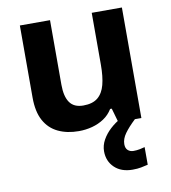

<svg xmlns="http://www.w3.org/2000/svg" viewBox="-86 -620 830 934"><g transform="rotate(-10 328.5 -153.0)"><path d="M579 -546V0H465L445 -70H437Q420 -42 393.5 -24.5Q367 -7 335 1.5Q303 10 269 10Q211 10 167 -11Q123 -32 99 -76Q75 -120 75 -190V-546H224V-227Q224 -169 245 -139Q266 -109 312 -109Q358 -109 383.5 -130Q409 -151 419.5 -191Q430 -231 430 -289V-546ZM475 111Q475 131 486 141Q497 151 514 151Q530 151 545 148Q560 145 570 142V229Q554 233 536 236.5Q518 240 494 240Q438 240 405 208.5Q372 177 372 128Q372 99 387 72Q402 45 426.5 22.5Q451 0 482 -17L547 0Q513 32 494 58.5Q475 85 475 111Z"/></g></svg>

Font: Noto Sans Hebrew
Style: Bold
Weight: 700
Designer: Monotype Design Team
Foundry: Monotype Imaging Inc.
Version: Version 2.003